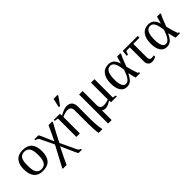

<svg xmlns="http://www.w3.org/2000/svg" viewBox="152 -1820 3148 3148"><g transform="rotate(-45 1726.5 -245.5)"><path d="M461.9 -231.9Q461.9 9.8 247.1 9.8Q143.6 9.8 90.8 -52.2Q38.1 -114.3 38.1 -231.9Q38.1 -348.1 90.8 -409.7Q143.6 -471.2 251 -471.2Q355.5 -471.2 408.7 -410.9Q461.9 -350.6 461.9 -231.9ZM374 -231.9Q374 -337.4 343.3 -384.8Q312.5 -432.1 247.1 -432.1Q183.1 -432.1 154.5 -386.7Q126 -341.3 126 -231.9Q126 -121.1 155 -75Q184.1 -28.8 247.1 -28.8Q311.5 -28.8 342.8 -76.7Q374 -124.5 374 -231.9Z M864.7 212.9Q858.9 209 848.4 189.5Q837.9 169.9 832 155.3L727.5 -80.6Q630.4 110.8 585.9 212.9H499V196.8Q652.3 -88.9 689 -159.7L577.1 -394Q561.5 -427.7 510.3 -437V-459H599.6Q611.8 -450.7 626 -417L717.8 -203.6Q792.5 -353 837.9 -459H923.3V-439.9Q847.2 -305.7 757.3 -126L887.2 147.9Q897.9 170.9 910.4 179.7Q922.9 188.5 939.5 190.9V212.9Z M959.5 -459H1100.1L1104.5 -412.6Q1205.1 -471.2 1267.6 -471.2Q1329.1 -471.2 1361.6 -436.5Q1394 -401.9 1394 -335.9V-34.2Q1394 28.3 1400.1 96.7Q1406.2 165 1414.6 190.9V212.9H1329.1Q1313 125 1313 -28.3V-327.1Q1313 -370.1 1293 -392.1Q1272.9 -414.1 1227.5 -414.1Q1180.7 -414.1 1105.5 -381.3V0H1024.4V-424.8L959.5 -437ZM1168 -546.4V-562.5L1201.7 -705.1H1293V-687L1194.8 -546.4Z M1903.8 -459V-34.2L1961.9 -22V0H1828.1L1824.2 -42Q1749 9.8 1693.8 9.8Q1655.3 9.8 1628.9 -13.2V213.9H1547.9V-459H1628.9V-130.9Q1628.9 -46.9 1710 -46.9Q1761.7 -46.9 1823.2 -68.8V-459Z M2502.9 -22V0H2399.4Q2381.3 -57.6 2367.2 -133.8H2364.3Q2329.1 -66.9 2306.6 -41.3Q2284.2 -15.6 2256.8 -2.9Q2229.5 9.8 2193.8 9.8Q2120.6 9.8 2080.8 -50.3Q2041 -110.4 2041 -221.2Q2041 -339.4 2091.1 -405.5Q2141.1 -471.7 2231.9 -471.7Q2294.4 -471.7 2331.1 -440.4Q2367.7 -409.2 2390.6 -336.9H2393.6L2427.7 -459H2504.4V-439.5Q2493.2 -421.9 2478 -387.2Q2462.9 -352.5 2418.9 -235.8Q2446.8 -115.7 2479.5 -29.3ZM2356.4 -226.1Q2343.8 -336.4 2315.9 -384.5Q2288.1 -432.6 2239.3 -432.6Q2129.4 -432.6 2129.4 -221.2Q2129.4 -131.3 2152.3 -84.7Q2175.3 -38.1 2213.4 -38.1Q2242.7 -38.1 2265.9 -56.6Q2289.1 -75.2 2308.3 -109.4Q2327.6 -143.6 2356.4 -226.1Z M2600.1 -418 2576.7 -355.5H2548.8L2559.1 -459H2906.7V-418H2763.2V-104.5Q2763.2 -41 2814 -41Q2834 -41 2866.7 -48.8V-17.1Q2855 -7.3 2828.1 1.2Q2801.3 9.8 2776.9 9.8Q2733.9 9.8 2708 -16.4Q2682.1 -42.5 2682.1 -96.2V-418Z M3428.7 -22V0H3325.2Q3307.1 -57.6 3293 -133.8H3290Q3254.9 -66.9 3232.4 -41.3Q3210 -15.6 3182.6 -2.9Q3155.3 9.8 3119.6 9.8Q3046.4 9.8 3006.6 -50.3Q2966.8 -110.4 2966.8 -221.2Q2966.8 -339.4 3016.8 -405.5Q3066.9 -471.7 3157.7 -471.7Q3220.2 -471.7 3256.8 -440.4Q3293.5 -409.2 3316.4 -336.9H3319.3L3353.5 -459H3430.2V-439.5Q3418.9 -421.9 3403.8 -387.2Q3388.7 -352.5 3344.7 -235.8Q3372.6 -115.7 3405.3 -29.3ZM3282.2 -226.1Q3269.5 -336.4 3241.7 -384.5Q3213.9 -432.6 3165 -432.6Q3055.2 -432.6 3055.2 -221.2Q3055.2 -131.3 3078.1 -84.7Q3101.1 -38.1 3139.2 -38.1Q3168.5 -38.1 3191.7 -56.6Q3214.8 -75.2 3234.1 -109.4Q3253.4 -143.6 3282.2 -226.1Z"/></g></svg>

Font: Tinos
Style: Regular
Weight: 400
Designer: Steve Matteson
Foundry: Monotype Imaging Inc.
Version: Version 1.23